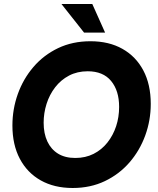

<svg xmlns="http://www.w3.org/2000/svg" viewBox="-20 -921 788 959"><path d="M343 18Q251 18 183.5 -20Q116 -58 79 -128Q42 -198 42 -294Q42 -376 69 -451.5Q96 -527 147 -586.5Q198 -646 270 -680.5Q342 -715 432 -715Q524 -715 591.5 -677Q659 -639 696 -569Q733 -499 733 -402Q733 -320 705.5 -244.5Q678 -169 627 -110Q576 -51 504 -16.5Q432 18 343 18ZM356 -132Q407 -132 447.5 -152.5Q488 -173 516.5 -209Q545 -245 560 -290.5Q575 -336 575 -387Q575 -468 535 -516.5Q495 -565 418 -565Q366 -565 325 -543.5Q284 -522 255.5 -485Q227 -448 212.5 -402Q198 -356 198 -308Q198 -254 216.5 -214.5Q235 -175 270 -153.5Q305 -132 356 -132ZM400 -758 287 -901H441L505 -758Z"/></svg>

Font: Hanken Grotesk Black
Style: Italic
Weight: 900
Italic angle: -8°
Designer: Alfredo Marco Pradil
Foundry: Hanken Design Co.
Version: Version 3.013